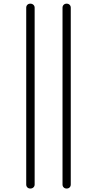

<svg xmlns="http://www.w3.org/2000/svg" viewBox="-20 -830 540 1069"><path d="M328.1 197.3V-787.1Q328.1 -796.9 334.5 -803.2Q340.8 -809.6 351.1 -809.6Q361.3 -809.6 367.7 -803.2Q374 -796.9 374 -787.1V197.3Q374 207 367.7 213.4Q361.3 219.7 351.1 219.7Q340.8 219.7 334.5 213.4Q328.1 207 328.1 197.3ZM126 197.3V-787.1Q126 -796.9 132.3 -803.2Q138.7 -809.6 148.9 -809.6Q159.2 -809.6 166 -803.2Q172.9 -796.9 172.9 -787.1V197.3Q172.9 207 166 213.4Q159.2 219.7 148.9 219.7Q138.7 219.7 132.3 213.4Q126 207 126 197.3Z"/></svg>

Font: Rounded Mgen+ 2m light
Style: Regular
Weight: 200
Designer: [Source Han Sans]
Ryoko NISHIZUKA  (kana & ideographs); Paul D. Hunt (Latin, Greek & Cyrillic); Wenlong ZHANG  (bopomofo
Version: Version 1.059.20150602